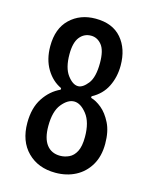

<svg xmlns="http://www.w3.org/2000/svg" viewBox="-106 -743 657 828"><g transform="rotate(15 222.5 -329.5)"><path d="M221 14Q144 14 96.5 -33.5Q49 -81 49 -163Q49 -230 78 -274Q107 -318 151 -338V-345Q110 -364 84.5 -406.5Q59 -449 59 -508Q59 -587 104 -630Q149 -673 218 -673Q294 -673 334 -626.5Q374 -580 374 -505Q374 -454 353 -411.5Q332 -369 287 -345V-338Q310 -332 335 -311.5Q360 -291 378.5 -254Q397 -217 397 -162Q397 -106 373.5 -66.5Q350 -27 310.5 -6.5Q271 14 221 14ZM219 -372Q240 -372 262.5 -400.5Q285 -429 285 -493Q285 -549 265.5 -573Q246 -597 218 -597Q187 -597 167.5 -572.5Q148 -548 148 -496Q148 -435 171.5 -403.5Q195 -372 219 -372ZM222 -62Q242 -62 261.5 -71Q281 -80 293 -103Q305 -126 305 -168Q305 -234 277.5 -269Q250 -304 221 -304Q193 -304 166.5 -271.5Q140 -239 140 -173Q140 -118 161.5 -90Q183 -62 222 -62Z"/></g></svg>

Font: Bricolage Grotesque 10pt Condensed
Style: Regular
Weight: 400
Width: 3
Designer: Mathieu Triay
Foundry: Atelier Triay
Version: Version 1.000; ttfautohint (v1.8.4.7-5d5b);gftools[0.9.29]